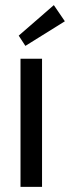

<svg xmlns="http://www.w3.org/2000/svg" viewBox="-20 -729 273 749"><path d="M144 0H60V-500H144ZM233 -646 79 -550 53 -590 190 -709Z"/></svg>

Font: Electrolize
Style: Regular
Weight: 400
Designer: Valery Zaveryaev
Foundry: Cyreal (www.cyreal.org)
Version: Version 1.002